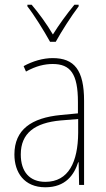

<svg xmlns="http://www.w3.org/2000/svg" viewBox="-20 -783 450 813"><path d="M192 -606H216C241 -651 281 -714 313 -756V-763H295C260 -720 231 -680 204 -637C179 -680 143 -729 114 -763H96V-756C123 -722 166 -653 192 -606ZM203 -537C162 -537 118 -524 80 -503L90 -480C133 -504 170 -512 203 -512C278 -512 310 -471 310 -351V-303L237 -296C113 -284 41 -234 41 -129C41 -53 82 10 172 10C258 10 294 -43 311 -96H313L315 0H336V-356C336 -486 295 -537 203 -537ZM237 -273 311 -279V-220C310 -98 271 -13 172 -13C106 -13 68 -55 68 -129C68 -219 127 -263 237 -273Z"/></svg>

Font: Noto Sans Thai Looped Condensed Thin
Style: Regular
Weight: 100
Width: 3
Designer: Sasikarn Vongin, Ben Mitchell
Foundry: The Fontpad Ltd
Version: Version 1.001